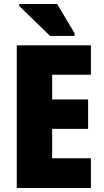

<svg xmlns="http://www.w3.org/2000/svg" viewBox="-20 -941 519 961"><path d="M231 -761H353V-775L266 -921H76V-911ZM64 0H435V-149H241V-296H421V-443H241V-567H435V-714H64Z"/></svg>

Font: Noto Sans Condensed Black
Style: Regular
Weight: 900
Width: 3
Designer: Monotype Design Team
Foundry: Monotype Imaging Inc.
Version: Version 2.013